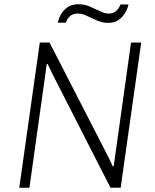

<svg xmlns="http://www.w3.org/2000/svg" viewBox="-20 -887 733 907"><path d="M71 0 168 -686H214L493 -143L513 -101H517L599 -686H647L550 0H502L228 -537L205 -585H201L119 0ZM253 -780Q257 -800 268.5 -820Q280 -840 300 -853.5Q320 -867 350 -867Q379 -867 404.5 -856Q430 -845 452.5 -834Q475 -823 494 -823Q515 -823 528.5 -835Q542 -847 549 -866H587Q583 -846 571 -826Q559 -806 540 -792.5Q521 -779 492 -779Q464 -779 438.5 -790Q413 -801 390.5 -812Q368 -823 347 -823Q325 -823 311.5 -811.5Q298 -800 291 -780Z"/></svg>

Font: Chivo Medium Thin
Style: Italic
Weight: 250
Italic angle: -8.05°
Version: Version 2.002